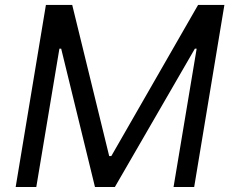

<svg xmlns="http://www.w3.org/2000/svg" viewBox="-20 -747 929 767"><path d="M163.4 -727.3 42.6 0H125L217.3 -552.6H224.4L359.4 0H438.9L758.5 -552.6H765.6L673.3 0H755.7L876.4 -727.3H771.3L424.7 -123.6H416.2L268.5 -727.3Z"/></svg>

Font: Margiela Sans
Style: Italic
Weight: 400
Italic angle: -9.39999°
Designer: Stefan Endress, Andreas Faust
Version: Version 1.100;FEAKit 1.0